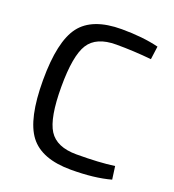

<svg xmlns="http://www.w3.org/2000/svg" viewBox="-131 -804 831 917"><g transform="rotate(20 285.0 -345.0)"><path d="M332 -702Q439 -702 520 -682L511 -615Q421 -624 332 -624Q231 -624 192.5 -563.5Q154 -503 154 -345Q154 -187 192.5 -126.5Q231 -66 332 -66Q448 -66 525 -77L534 -11Q451 12 332 12Q183 12 122 -68Q61 -148 61 -345Q61 -542 122 -622Q183 -702 332 -702Z"/></g></svg>

Font: Exo 2
Style: Regular
Weight: 400
Designer: Natanael Gama
Version: Version 1.001;PS 001.001;hotconv 1.0.70;makeotf.lib2.5.58329